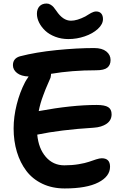

<svg xmlns="http://www.w3.org/2000/svg" viewBox="-20 -1020 712 1087"><path d="M367.2 -798.8Q327.1 -798.8 292.7 -812Q258.3 -825.2 236.1 -846.2Q213.9 -867.2 201.4 -892.1Q189 -917 189 -941.9Q189 -968.8 203.6 -984.4Q218.3 -1000 244.1 -1000Q255.9 -1000 266.6 -993.4Q277.3 -986.8 283.2 -979.7Q289.1 -972.7 298.8 -959Q335.9 -902.8 381.8 -902.8Q416 -902.8 462.9 -926.8Q467.8 -929.7 479.2 -936.8Q490.7 -943.8 495.6 -946.5Q500.5 -949.2 508.5 -952.1Q516.6 -955.1 523.9 -955.1Q543 -955.1 553 -943.6Q563 -932.1 563 -912.1Q563 -882.8 533.9 -856.2Q504.9 -829.6 459.7 -814.2Q414.6 -798.8 367.2 -798.8ZM346.2 46.9Q275.9 46.9 220.2 20.5Q164.6 -5.9 129.4 -52.2Q94.2 -98.6 75.7 -159.9Q57.1 -221.2 57.1 -293Q57.1 -358.9 74.7 -428.7Q92.3 -498.5 122.1 -555.2Q127 -564.9 142.1 -586.9Q99.6 -588.4 76.4 -606.7Q53.2 -625 53.2 -650.9Q53.2 -689.5 92.8 -701.2Q183.1 -724.6 299.6 -736.3Q416 -748 513.2 -748Q557.6 -748 581.8 -728.8Q606 -709.5 606 -680.2Q606 -651.9 587.6 -637Q569.3 -622.1 523.9 -622.1Q386.2 -622.1 269 -602.1Q269 -593.3 266.1 -580.1Q264.6 -576.2 253.7 -551.5Q242.7 -526.9 238 -514.9Q233.4 -502.9 224.6 -479.7Q215.8 -456.5 209.7 -435.1Q203.6 -413.6 199.2 -391.1Q387.2 -425.8 526.9 -425.8Q572.8 -425.8 592.3 -413.6Q611.8 -401.4 611.8 -373Q611.8 -338.9 583.5 -319.3Q555.2 -299.8 509.8 -296.9Q321.8 -285.2 190.9 -257.8Q198.2 -179.2 239.5 -131.6Q280.8 -84 344.2 -84Q387.7 -84 425.3 -90.3Q462.9 -96.7 483.6 -104Q504.4 -111.3 524.2 -117.7Q543.9 -124 556.2 -124Q603 -124 603 -76.2Q603 -21 536.6 12.9Q470.2 46.9 346.2 46.9Z"/></svg>

Font: Shantell Sans Irregular
Style: Regular
Weight: 600
Designer: Stephen Nixon, Anya Danilova, Shantell Martin
Foundry: Arrow Type
Version: Version 1.006;[9816181b4]